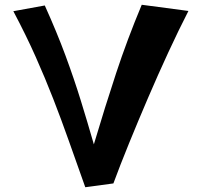

<svg xmlns="http://www.w3.org/2000/svg" viewBox="-20 -780 847 806"><path d="M338 6Q301 -98 269 -188.5Q237 -279 203.5 -365Q170 -451 130 -541Q90 -631 36 -733L168 -757Q219 -644 255 -546.5Q291 -449 319 -358.5Q347 -268 374 -174Q421 -332 467.5 -473Q514 -614 575 -760L771 -734Q730 -654 686.5 -560Q643 -466 601 -368Q559 -270 521.5 -178Q484 -86 456 -10Z"/></svg>

Font: Marhey SemiBold
Style: Regular
Weight: 600
Designer: Nur Syamsi & Bustanul Arifin
Foundry: Namelatype
Version: Version 1.000; ttfautohint (v1.8.4.7-5d5b)